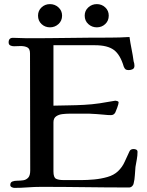

<svg xmlns="http://www.w3.org/2000/svg" viewBox="-20 -913 714 934"><path d="M649 -174Q649 -156 645.5 -137.5Q642 -119 639 -101Q637 -81 636 -60.5Q635 -40 630 -20Q629 -13 622.5 -7Q616 -1 608 -1Q501 -1 394 -2.5Q287 -4 180 -4Q147 -4 114.5 -1.5Q82 1 50 1Q44 1 37 -2.5Q30 -6 30 -13Q30 -26 40 -30Q50 -34 64.5 -34Q79 -34 93 -36Q107 -38 117 -48.5Q127 -59 127 -84L126 -653Q126 -676 113 -682.5Q100 -689 81 -689Q73 -689 64.5 -688.5Q56 -688 48 -688Q38 -688 30 -692Q22 -696 22 -707Q22 -729 43 -729Q60 -729 77 -728Q94 -727 111 -727Q212 -727 312.5 -728.5Q413 -730 514 -730Q562 -730 610 -733Q614 -704 620 -674.5Q626 -645 630 -615Q632 -610 633 -604Q634 -598 634 -593Q634 -581 625.5 -576.5Q617 -572 606 -572Q596 -572 591 -575.5Q586 -579 582 -589Q565 -647 534 -670Q503 -693 442 -693H240V-399Q278 -400 315 -400.5Q352 -401 389 -403Q428 -405 465 -410.5Q502 -416 540 -423Q541 -423 541.5 -423Q542 -423 543 -423Q546 -423 551.5 -421Q557 -419 557 -415Q557 -408 550.5 -390Q544 -372 541 -366Q534 -353 520 -353Q512 -353 503.5 -353.5Q495 -354 487 -355Q469 -357 451 -358Q433 -359 415 -360Q390 -360 366 -360Q342 -360 317 -360Q303 -360 284.5 -358Q266 -356 253 -347Q240 -338 240 -318V-79Q240 -50 252.5 -43.5Q265 -37 290 -37H377Q404 -37 437.5 -40Q471 -43 502.5 -52Q534 -61 554 -80Q575 -100 586.5 -126Q598 -152 610 -177Q615 -188 630 -188Q637 -188 643 -185Q649 -182 649 -174ZM282 -837Q282 -812 264.5 -796Q247 -780 223 -780Q199 -780 182 -796Q165 -812 165 -837Q165 -861 182 -877Q199 -893 223 -893Q247 -893 264.5 -877Q282 -861 282 -837ZM509 -837Q509 -812 492 -796Q475 -780 451 -780Q427 -780 409.5 -796Q392 -812 392 -837Q392 -861 409.5 -877Q427 -893 451 -893Q475 -893 492 -877Q509 -861 509 -837Z"/></svg>

Font: Kaisei Tokumin Medium
Style: Regular
Weight: 500
Designer: Font-Kai, 金井和夫
Foundry: KAZUO KANAI
Version: Version 5.003